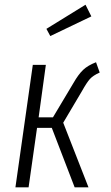

<svg xmlns="http://www.w3.org/2000/svg" viewBox="-20 -800 475 820"><path d="M345.2 -779.8 370.1 -730 194.8 -646 178.2 -676.8ZM390.1 -534.2 405.8 -490.2Q377.4 -477.5 364 -462.6Q350.6 -447.8 330.1 -411.1L250 -275.9L357.9 0H298.8L201.2 -253.9H138.2L102.1 0H45.9L120.1 -522.9H175.8L145 -298.8H206.1L293.9 -445.8Q314.9 -482.4 335 -501.5Q355 -520.5 390.1 -534.2Z"/></svg>

Font: Fira Sans Compressed Light
Style: Italic
Weight: 300
Width: 3
Italic angle: -8°
Designer: Carrois Corporate & Edenspiekermann AG
Foundry: Carrois Corporate GbR & Edenspiekermann AG
Version: Version 4.203;PS 004.203;hotconv 1.0.88;makeotf.lib2.5.64775